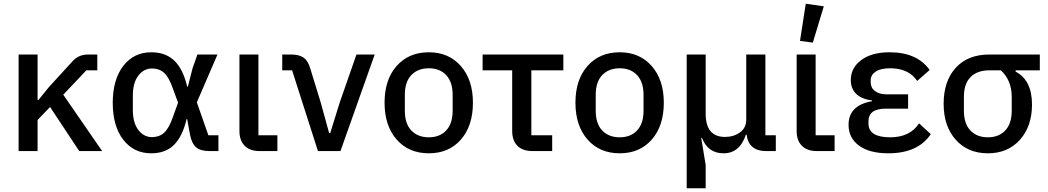

<svg xmlns="http://www.w3.org/2000/svg" viewBox="-20 -812 5633 1032"><path d="M80 0V-519H182V-275H187L243 -344L371 -484Q403 -519 453 -519H503V-434H444L320 -303L529 0H406L249 -237L182 -167V0Z M793 12Q699 12 642.5 -61Q586 -134 586 -259Q586 -384 642.5 -457.5Q699 -531 793 -531Q870 -531 917 -486Q964 -441 986 -347H990L1015 -445L1041 -519H1149L1038 -262L1100 -85H1154V0H1105Q1058 0 1034 -20.5Q1010 -41 1001 -90L986 -172H983Q961 -79 915.5 -33.5Q870 12 793 12ZM797 -75Q836 -75 862 -98.5Q888 -122 909 -182L937 -260L909 -337Q888 -397 862 -420.5Q836 -444 797 -444Q753 -444 723.5 -405.5Q694 -367 694 -297V-222Q694 -152 723.5 -113.5Q753 -75 797 -75Z M1375 0Q1323 0 1295 -28.5Q1267 -57 1267 -108V-519H1369V-85H1471V0Z M1689 0 1550 -434H1497V-519H1545Q1588 -519 1612 -502Q1636 -485 1648 -443L1703 -264L1749 -97H1755L1807 -264L1896 -519H1994L1810 0Z M2285 -531Q2392 -531 2457 -457Q2522 -383 2522 -260Q2522 -136 2457.5 -62Q2393 12 2285 12Q2177 12 2112 -62Q2047 -136 2047 -260Q2047 -384 2112 -457.5Q2177 -531 2285 -531ZM2413 -217V-302Q2413 -371 2378.5 -408Q2344 -445 2285 -445Q2226 -445 2191 -408.5Q2156 -372 2156 -302V-217Q2156 -147 2191 -110.5Q2226 -74 2285 -74Q2344 -74 2378.5 -111Q2413 -148 2413 -217Z M2842 0Q2789 0 2761 -28.5Q2733 -57 2733 -108V-434H2574V-519H3008V-434H2836V-85H2948V0Z M3311 -531Q3418 -531 3483 -457Q3548 -383 3548 -260Q3548 -136 3483.5 -62Q3419 12 3311 12Q3203 12 3138 -62Q3073 -136 3073 -260Q3073 -384 3138 -457.5Q3203 -531 3311 -531ZM3439 -217V-302Q3439 -371 3404.5 -408Q3370 -445 3311 -445Q3252 -445 3217 -408.5Q3182 -372 3182 -302V-217Q3182 -147 3217 -110.5Q3252 -74 3311 -74Q3370 -74 3404.5 -111Q3439 -148 3439 -217Z M3671 200V-519H3773V-201Q3773 -76 3877 -76Q3924 -76 3957.5 -100.5Q3991 -125 3991 -168V-519H4094V-85H4150V0H4097Q4051 0 4025 -22Q3999 -44 3994 -83L3993 -88H3989Q3956 12 3869 12Q3785 12 3753 -71H3749L3773 75V200Z M4349 -583 4280 -592 4311 -792 4408 -778ZM4370 0Q4318 0 4290 -28.5Q4262 -57 4262 -108V-519H4364V-85H4466V0Z M4755 12Q4653 12 4597 -29.5Q4541 -71 4541 -141Q4541 -246 4667 -268V-272Q4612 -279 4582.5 -307Q4553 -335 4553 -382Q4553 -447 4609 -489Q4665 -531 4762 -531Q4909 -531 4977 -436L4910 -377Q4864 -445 4765 -445Q4713 -445 4686.5 -427Q4660 -409 4660 -381V-370Q4660 -340 4683 -322.5Q4706 -305 4745 -305H4861V-228H4741Q4648 -228 4648 -160V-148Q4648 -74 4765 -74Q4871 -74 4920 -149L4983 -91Q4914 12 4755 12Z M5290 12Q5182 12 5117 -61Q5052 -134 5052 -254Q5052 -376 5117 -447.5Q5182 -519 5298 -519H5569V-434H5439V-427Q5527 -381 5527 -250Q5527 -133 5462 -60.5Q5397 12 5290 12ZM5418 -217V-292Q5418 -379 5360 -434H5298Q5233 -434 5197 -398Q5161 -362 5161 -292V-217Q5161 -147 5196 -110.5Q5231 -74 5290 -74Q5349 -74 5383.5 -111Q5418 -148 5418 -217Z"/></svg>

Font: Anuphan Medium
Style: Regular
Weight: 500
Designer: Mike Abbink, Paul van der Laan, Pieter van Rosmalen, Mint Tantisuwanna
Foundry: Bold Monday; Cadson Demak
Version: Version 3.002;hotconv 1.0.109;makeotfexe 2.5.65596